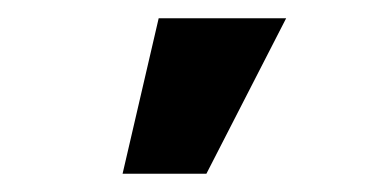

<svg xmlns="http://www.w3.org/2000/svg" viewBox="-20 -802 400 208"><path d="M112.8 -613.8 151.9 -782.2H290L203.6 -613.8Z"/></svg>

Font: Roboto ExtraBold
Style: Regular
Weight: 800
Designer: Christian Robertson
Foundry: Google
Version: Version 3.009; 2024